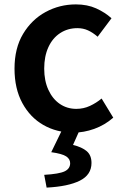

<svg xmlns="http://www.w3.org/2000/svg" viewBox="-20 -589 562 873"><path d="M314 14Q238 14 177.5 -20.5Q117 -55 81.5 -120.5Q46 -186 46 -277Q46 -370 85 -435Q124 -500 187.5 -534.5Q251 -569 325 -569Q377 -569 417 -551Q457 -533 487 -506L424 -422Q402 -441 380 -451Q358 -461 332 -461Q288 -461 253.5 -438.5Q219 -416 200 -374.5Q181 -333 181 -277Q181 -222 200 -180.5Q219 -139 252 -116.5Q285 -94 327 -94Q360 -94 389 -107.5Q418 -121 442 -141L495 -54Q456 -20 408.5 -3Q361 14 314 14ZM192 264 181 206Q249 202 274 190Q299 178 299 153Q299 134 281 122Q263 110 213 103L265 -4H345L312 70Q353 80 374.5 98.5Q396 117 396 152Q396 206 343 232.5Q290 259 192 264Z"/></svg>

Font: Noto Sans HK Thin SemiBold
Style: Regular
Weight: 600
Version: Version 2.004-H2;hotconv 1.0.118;makeotfexe 2.5.65603